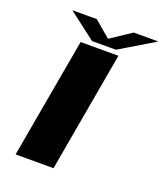

<svg xmlns="http://www.w3.org/2000/svg" viewBox="-148 -916 863 1014"><g transform="rotate(20 283.0 -409.0)"><path d="M61 0 180.5 -675H393L274 0ZM235.5 -700.5 82 -818H219.5L310.5 -740.5L427 -818H565.5L369.5 -700.5Z"/></g></svg>

Font: Anybody UltraExpanded Regular
Style: Bold Italic
Weight: 700
Width: 9
Italic angle: -10°
Designer: Tyler Finck
Foundry: Etcetera Type Company
Version: Version 1.010; ttfautohint (v1.8.3) -l 8 -r 50 -G 200 -x 14 